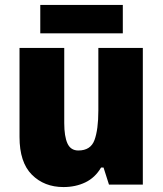

<svg xmlns="http://www.w3.org/2000/svg" viewBox="-20 -747 658 777"><path d="M558 -553V0H421L399 -69H389Q365 -28 325.5 -9Q286 10 237 10Q159 10 109 -40Q59 -90 59 -193V-553H240V-249Q240 -195 253 -166.5Q266 -138 297 -138Q347 -138 362.5 -180.5Q378 -223 378 -300V-553ZM477 -727V-612H143V-727Z"/></svg>

Font: Noto Sans Lao Looped SemiCondensed Black
Style: Regular
Weight: 900
Width: 4
Designer: Mark Frömberg, Ben Mitchell
Foundry: The Fontpad Ltd
Version: Version 1.002; ttfautohint (v1.8.4.7-5d5b)